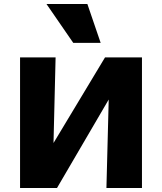

<svg xmlns="http://www.w3.org/2000/svg" viewBox="-20 -947 816 967"><path d="M157 0V-73L509 -658H606V-580L267 0ZM81 0V-658H260L244 0ZM516 0 533 -658H695V0ZM349 -731 214 -927H420L487 -731Z"/></svg>

Font: Ysabeau SC Black
Style: Regular
Weight: 900
Designer: Christian Thalmann (Catharsis Fonts)
Version: Version 2.001;gftools[0.9.30]; featfreeze: smcp